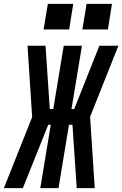

<svg xmlns="http://www.w3.org/2000/svg" viewBox="-61 -971 631 991"><path d="M57 0H-41L105 -367L81 -735H174L196 -408H214L268 -735H362L308 -408H322L452 -735H550L404 -368L428 0H335L313 -327H295L241 0H147L201 -327H188ZM496 -819H364L386 -951H517ZM296 -819H164L186 -951H317Z"/></svg>

Font: Iosevka SS04 Oblique
Style: Bold
Weight: 700
Italic angle: -9°
Monospace: yes
Designer: Belleve Invis
Foundry: Belleve Invis
Version: Version 19.0.0; ttfautohint (v1.8.4)